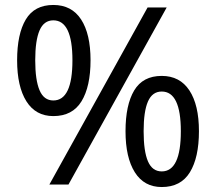

<svg xmlns="http://www.w3.org/2000/svg" viewBox="-20 -744 871 774"><path d="M195 -724Q269 -724 307 -665.5Q345 -607 345 -501Q345 -395 308.5 -335.5Q272 -276 195 -276Q124 -276 86.5 -335.5Q49 -395 49 -501Q49 -607 84 -665.5Q119 -724 195 -724ZM652 -714 256 0H179L575 -714ZM195 -662Q157 -662 139.5 -621.5Q122 -581 122 -501Q122 -421 139.5 -380Q157 -339 195 -339Q272 -339 272 -501Q272 -662 195 -662ZM632 -438Q705 -438 743.5 -379.5Q782 -321 782 -215Q782 -109 745.5 -49.5Q709 10 632 10Q561 10 523.5 -49.5Q486 -109 486 -215Q486 -321 521 -379.5Q556 -438 632 -438ZM632 -375Q594 -375 576.5 -335Q559 -295 559 -215Q559 -134 576.5 -93.5Q594 -53 632 -53Q709 -53 709 -215Q709 -375 632 -375Z"/></svg>

Font: Noto Sans Sharada
Style: Regular
Weight: 400
Designer: Monotype Design Team
Foundry: Monotype Imaging Inc.
Version: Version 2.006; ttfautohint (v1.8.4.7-5d5b)